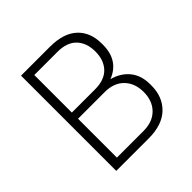

<svg xmlns="http://www.w3.org/2000/svg" viewBox="-191 -889 1049 1049"><g transform="rotate(-45 333.5 -365.0)"><path d="M373 2.9H122.1V-732.9H345.2Q450.2 -732.9 504.2 -682.6Q558.1 -632.3 558.1 -544.9V-535.2Q558.1 -415 454.1 -374Q516.6 -356.9 552.2 -313Q587.9 -269 587.9 -201.2V-190.9Q587.9 -103.5 532.7 -50.3Q477.5 2.9 373 2.9ZM355 -684.1H175.8V-394H355Q428.2 -394 465.6 -433.3Q502.9 -472.7 502.9 -539.1Q502.9 -605.5 465.6 -644.8Q428.2 -684.1 355 -684.1ZM381.8 -346.2H175.8V-45.9H381.8Q452.1 -45.9 492.7 -86.9Q533.2 -127.9 533.2 -195.8Q533.2 -263.7 493.2 -304.9Q453.1 -346.2 381.8 -346.2Z"/></g></svg>

Font: Sora ExtraLight
Style: Regular
Weight: 200
Designer: Jonathan Barnbrook, Julián Moncada
Foundry: Barnbrook Fonts
Version: Version 2.000